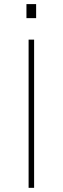

<svg xmlns="http://www.w3.org/2000/svg" viewBox="-20 -901 301 921"><path d="M143.6 0H117.2V-710.9H143.6ZM153.3 -814H106.9V-881.3H153.3Z"/></svg>

Font: Roboto-Thin
Style: Regular
Weight: 250
Designer: Google
Version: Version 1.100141; 2013; ttfautohint (v0.94.14-c901) -l 8 -r 